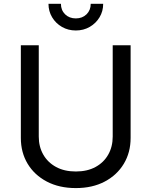

<svg xmlns="http://www.w3.org/2000/svg" viewBox="-20 -962 784 994"><path d="M372.6 11.7Q286.6 11.7 222.4 -22Q158.2 -55.7 123 -114.3Q87.9 -172.9 87.9 -247.6V-727.5H180.7V-254.9Q180.7 -202.6 203.9 -161.9Q227.1 -121.1 270 -97.7Q313 -74.2 372.6 -74.2Q432.1 -74.2 474.9 -97.7Q517.6 -121.1 540.5 -161.9Q563.5 -202.6 563.5 -254.9V-727.5H656.2V-247.6Q656.2 -172.9 621.1 -114.3Q585.9 -55.7 522.2 -22Q458.5 11.7 372.6 11.7ZM372.6 -804.2Q333 -804.2 301 -822.5Q269 -840.8 250 -872.3Q231 -903.8 231 -942.4H295.4Q295.4 -909.2 317.1 -887.9Q338.9 -866.7 372.6 -866.7Q406.2 -866.7 428 -887.9Q449.7 -909.2 449.7 -942.4H514.2Q514.2 -903.8 495.4 -872.6Q476.6 -841.3 444.6 -822.8Q412.6 -804.2 372.6 -804.2Z"/></svg>

Font: Inter Variable
Style: Regular
Weight: 400
Designer: Rasmus Andersson
Foundry: rsms
Version: Version 4.001;git-9221beed3